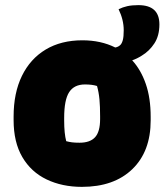

<svg xmlns="http://www.w3.org/2000/svg" viewBox="-20 -716 641 748"><path d="M301 -559Q373 -559 429 -531Q441 -533 449 -541Q455 -547 458.5 -560Q462 -573 462 -598Q462 -639 442 -680Q458 -688 476 -692Q494 -696 519 -696Q601 -696 601 -621Q601 -577 581.5 -547Q562 -517 532 -499Q513 -487 495 -481Q529 -444 548 -389Q567 -334 567 -261V-247Q567 -126 495.5 -57Q424 12 299 12Q222 12 161.5 -17Q101 -46 67 -104Q33 -162 33 -248V-262Q33 -354 65.5 -420.5Q98 -487 158 -523Q218 -559 301 -559ZM311 -387Q269 -387 249.5 -357Q230 -327 230 -257V-246Q230 -221 232 -201Q234 -181 238 -166Q249 -163 260.5 -161.5Q272 -160 290 -160Q331 -160 350.5 -181.5Q370 -203 370 -252V-263Q370 -301 367.5 -328.5Q365 -356 358 -381Q339 -387 311 -387Z"/></svg>

Font: Recursive Sn Csl St Blk
Style: Regular
Weight: 900
Version: Version 1.079;hotconv 1.0.112;makeotfexe 2.5.65598; ttfautoh